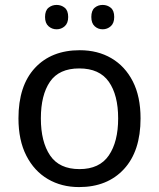

<svg xmlns="http://www.w3.org/2000/svg" viewBox="-20 -750 645 780"><path d="M551 -269Q551 -136 483.5 -63Q416 10 301 10Q230 10 174.5 -22.5Q119 -55 87 -117.5Q55 -180 55 -269Q55 -402 122 -474Q189 -546 304 -546Q377 -546 432.5 -513.5Q488 -481 519.5 -419.5Q551 -358 551 -269ZM146 -269Q146 -174 183.5 -118.5Q221 -63 303 -63Q384 -63 422 -118.5Q460 -174 460 -269Q460 -364 422 -418Q384 -472 302 -472Q220 -472 183 -418Q146 -364 146 -269ZM163 -681Q163 -707 177 -718.5Q191 -730 210 -730Q229 -730 243 -718.5Q257 -707 257 -681Q257 -656 243 -643.5Q229 -631 210 -631Q191 -631 177 -643.5Q163 -656 163 -681ZM351 -681Q351 -707 364.5 -718.5Q378 -730 397 -730Q416 -730 430 -718.5Q444 -707 444 -681Q444 -656 430 -643.5Q416 -631 397 -631Q378 -631 364.5 -643.5Q351 -656 351 -681Z"/></svg>

Font: Noto Sans Samaritan
Style: Regular
Weight: 400
Designer: Monotype Design Team
Foundry: Monotype Imaging Inc.
Version: Version 2.001; ttfautohint (v1.8.4.7-5d5b)